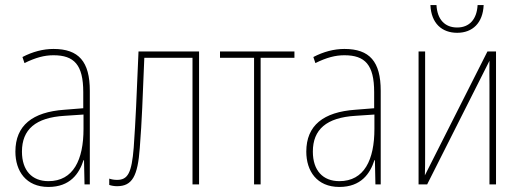

<svg xmlns="http://www.w3.org/2000/svg" viewBox="-20 -731 2062 761"><path d="M172 10C258 10 294 -43 311 -96H313L315 0H336V-371C336 -487 292 -537 192 -537C151 -537 109 -526 69 -505L77 -481C122 -503 156 -512 192 -512C274 -512 310 -474 310 -366V-302L235 -296C109 -287 41 -234 41 -130C41 -53 83 10 172 10ZM172 -13C107 -13 67 -55 67 -130C67 -218 121 -265 236 -272L311 -277V-220C311 -98 271 -13 172 -13Z M444 7C504 7 526 -33 534 -144C543 -259 545 -335 552 -502H743V0H769V-527H529C521 -337 518 -260 510 -146C502 -46 487 -18 444 -18C432 -18 422 -20 413 -23V2C422 5 432 7 444 7Z M987 0H1013V-502H1147V-527H852V-502H987Z M1325 10C1411 10 1447 -43 1464 -96H1466L1468 0H1489V-371C1489 -487 1445 -537 1345 -537C1304 -537 1262 -526 1222 -505L1230 -481C1275 -503 1309 -512 1345 -512C1427 -512 1463 -474 1463 -366V-302L1388 -296C1262 -287 1194 -234 1194 -130C1194 -53 1236 10 1325 10ZM1325 -13C1260 -13 1220 -55 1220 -130C1220 -218 1274 -265 1389 -272L1464 -277V-220C1464 -98 1424 -13 1325 -13Z M1792 -601C1853 -601 1894 -640 1897 -711H1873C1870 -654 1840 -622 1792 -622C1743 -622 1713 -654 1710 -711H1686C1689 -638 1732 -601 1792 -601ZM1639 0H1673L1920 -490C1919 -457 1920 -428 1920 -395V0H1946V-527H1912L1664 -36C1665 -63 1665 -90 1665 -120V-527H1639Z"/></svg>

Font: Noto Sans Condensed Thin
Style: Regular
Weight: 100
Width: 3
Designer: Monotype Design Team
Foundry: Monotype Imaging Inc.
Version: Version 2.013